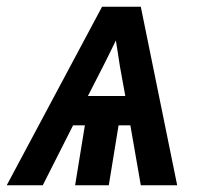

<svg xmlns="http://www.w3.org/2000/svg" viewBox="-41 -550 637 570"><path d="M-21 0H86L176 -178H211L182 0H282L311 -178H346L377 0H485L377 -530H262ZM220 -265 265 -353Q275 -373 284.5 -392Q294 -411 303 -430Q306 -411 309 -392Q312 -373 315 -353L331 -265Z"/></svg>

Font: Iosevka Sparkle Medium
Style: Italic
Weight: 500
Italic angle: -9°
Designer: Belleve Invis
Foundry: Belleve Invis
Version: Version 4.5.0; ttfautohint (v1.8.3)